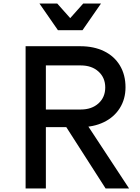

<svg xmlns="http://www.w3.org/2000/svg" viewBox="-20 -1060 790 1080"><path d="M124 -800H432Q508 -800 565.5 -772Q623 -744 654.5 -691.5Q686 -639 686 -569Q686 -503 654 -452Q622 -401 564.5 -373Q507 -345 432 -345H238V0H124ZM340 -365H466L706 0H574ZM572 -568Q572 -623 534 -657.5Q496 -692 434 -692H238V-444H434Q496 -444 534 -478.5Q572 -513 572 -568ZM444 -890H306L202 -1040H302L408 -921H342L448 -1040H548Z"/></svg>

Font: Martian Mono sWd Rg
Style: Regular
Weight: 400
Width: 6
Monospace: yes
Designer: Roman Shamin
Foundry: Evil Martians
Version: Version 1.000